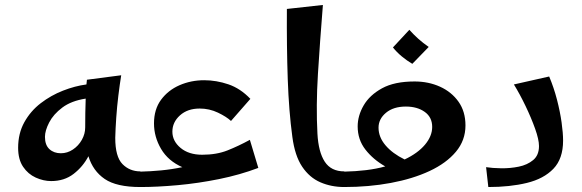

<svg xmlns="http://www.w3.org/2000/svg" viewBox="-20 -753 2342 773"><path d="M186 -24Q155 -24 124 -38Q93 -52 73 -81.5Q53 -111 53 -158Q53 -216 78 -261Q103 -306 144 -337.5Q185 -369 233.5 -388Q282 -407 328 -413Q329 -422 330 -432L468 -450Q462 -413 456.5 -368Q451 -323 448 -279Q445 -235 444 -198Q444 -122 473 -92.5Q502 -63 545 -63L565 -31L545 0Q449 0 401.5 -32.5Q354 -65 336 -124Q314 -82 276.5 -53Q239 -24 186 -24ZM225 -136Q251 -136 273.5 -151Q296 -166 309.5 -190Q323 -214 323 -240Q323 -300 325 -356Q267 -347 231 -320Q195 -293 178 -260Q161 -227 161 -202Q161 -169 179 -152.5Q197 -136 225 -136Z M545 0V-62Q586 -63 628.5 -67Q671 -71 714 -80Q657 -105 628.5 -153.5Q600 -202 600 -256Q600 -313 628.5 -351.5Q657 -390 703 -410Q749 -430 802 -430Q851 -430 899.5 -413.5Q948 -397 988 -355L910 -266Q892 -283 857.5 -299.5Q823 -316 784 -316Q735 -316 704.5 -288.5Q674 -261 674 -223Q674 -185 707 -157.5Q740 -130 794 -130Q852 -130 896 -147.5Q940 -165 986 -190L1020 -77Q946 -49 862 -32Q778 -15 695.5 -7.5Q613 0 545 0Z M1366 0Q1314 0 1270 -19Q1226 -38 1196.5 -82Q1167 -126 1157 -202Q1143 -305 1138.5 -434Q1134 -563 1135 -717L1280 -733Q1268 -584 1260 -455Q1252 -326 1258 -215Q1262 -141 1287.5 -102Q1313 -63 1366 -63L1386 -31Z M1366 0V-62Q1412 -63 1453.5 -68Q1495 -73 1531 -83Q1482 -111 1451 -151Q1420 -191 1420 -244Q1420 -287 1444 -328.5Q1468 -370 1518 -397.5Q1568 -425 1649 -425Q1705 -425 1751.5 -404Q1798 -383 1826 -343.5Q1854 -304 1854 -248Q1854 -188 1815.5 -142Q1777 -96 1709.5 -64.5Q1642 -33 1553.5 -16.5Q1465 0 1366 0ZM1504 -239Q1504 -201 1532 -168Q1560 -135 1609 -111Q1662 -136 1691 -170.5Q1720 -205 1720 -242Q1720 -281 1690 -302.5Q1660 -324 1614 -324Q1564 -324 1534 -299Q1504 -274 1504 -239ZM1640 -496Q1618 -509 1597.5 -526Q1577 -543 1562 -562L1628 -633Q1646 -613 1664.5 -596.5Q1683 -580 1706 -564Z M1946 0 1937 -80Q1962 -76 1998 -75.5Q2034 -75 2068.5 -82Q2103 -89 2126.5 -108.5Q2150 -128 2150 -165Q2150 -191 2134.5 -234.5Q2119 -278 2096 -326Q2073 -374 2049 -413L2191 -445Q2210 -400 2222.5 -351.5Q2235 -303 2241 -260Q2247 -217 2247 -187Q2247 -114 2208 -73.5Q2169 -33 2101 -16.5Q2033 0 1946 0Z"/></svg>

Font: Marhey
Style: Regular
Weight: 400
Designer: Nur Syamsi & Bustanul Arifin
Foundry: Namelatype
Version: Version 1.000; ttfautohint (v1.8.4.7-5d5b)